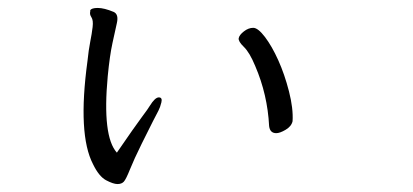

<svg xmlns="http://www.w3.org/2000/svg" viewBox="-20 -454 1040 483"><path d="M716 -149Q713 -136 698.5 -127.5Q684 -119 675 -119Q659 -119 657 -137Q653 -216 622 -288Q608 -322 593.5 -336Q579 -350 580.5 -358Q582 -366 593.5 -375Q605 -384 617 -384Q629 -384 646.5 -361Q664 -338 680 -302.5Q696 -267 707 -224Q718 -181 716 -149ZM274 -396 263 -346Q256 -314 251 -262Q237 -111 274 -70Q320 -137 336.5 -159Q353 -181 357 -188Q370 -209 379.5 -209Q389 -209 386 -196.5Q383 -184 378.5 -175.5Q374 -167 365 -149.5Q356 -132 336.5 -92.5Q317 -53 307 -28Q297 -3 291.5 3Q286 9 275.5 9Q265 9 247 -0.5Q229 -10 214 -41Q175 -116 200 -300Q203 -329 207 -349Q211 -369 213 -386Q215 -403 210 -410.5Q205 -418 207 -425V-428Q210 -434 226 -434Q242 -434 266 -424Q279 -418 274 -396Z"/></svg>

Font: LXGW Bright GB
Style: Italic
Weight: 400
Italic angle: -12°
Designer: Christian Thalmann (Catharsis Fonts)
Foundry: LXGW / Christian Thalmann (Catharsis Fonts) / Fontworks Inc.
Version: Version 5.510